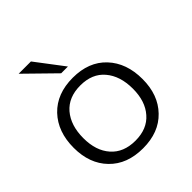

<svg xmlns="http://www.w3.org/2000/svg" viewBox="-201 -864 1009 1009"><g transform="rotate(-45 303.5 -359.0)"><path d="M284.7 10.3Q166 10.3 97.2 -61Q28.3 -131.8 28.3 -249.5Q28.3 -368.7 97.2 -441.4Q166.5 -513.7 285.2 -513.7Q403.8 -513.7 471.7 -441.4Q540 -368.7 540 -249.5Q540 -131.8 471.2 -61Q402.8 10.3 284.7 10.3ZM284.7 -46.4Q372.1 -46.4 419.9 -101.6Q468.3 -156.2 468.3 -249.5Q468.3 -344.2 419.9 -400.9Q372.6 -457 284.7 -457Q196.8 -457 148.4 -400.9Q100.1 -344.2 100.1 -249.5Q100.1 -156.2 148.4 -101.6Q196.8 -46.4 284.7 -46.4ZM258.8 -573.2 99.1 -729.5H190.4L309.1 -573.2Z"/></g></svg>

Font: Ride Light
Style: Regular
Weight: 300
Version: Version 3.000